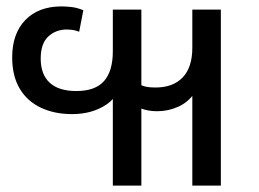

<svg xmlns="http://www.w3.org/2000/svg" viewBox="-20 -578 807 599"><path d="M332 1V-352L362 -353Q358 -283 313 -252.5Q268 -222 205 -222Q150 -222 107.5 -242Q65 -262 41.5 -301.5Q18 -341 18 -399Q18 -473 59 -515.5Q100 -558 172 -558Q186 -558 203.5 -556Q221 -554 240 -546L227 -479Q214 -484 204 -485Q194 -486 189 -486Q154 -486 130.5 -464Q107 -442 107 -395Q107 -346 135 -320Q163 -294 218 -294Q277 -294 304.5 -325Q332 -356 332 -418V-548H421V1ZM580 1V-363H610Q608 -318 587.5 -288.5Q567 -259 536 -245Q505 -231 470 -231Q442 -231 419 -240Q396 -249 376 -265L400 -323Q411 -316 425 -310.5Q439 -305 465 -305Q520 -305 550 -336.5Q580 -368 580 -429V-548H669V1Z"/></svg>

Font: Noto Sans Thai
Style: Regular
Weight: 400
Designer: Monotype Design Team
Foundry: Monotype Imaging Inc.
Version: Version 2.001